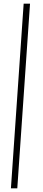

<svg xmlns="http://www.w3.org/2000/svg" viewBox="-20 -810 235 1055"><path d="M110 -790H145L75 225H40Z"/></svg>

Font: Bona Nova
Style: Italic
Weight: 400
Italic angle: -4°
Designer: Mateusz Machalski
Foundry: Capitalics
Version: Version 4.001; ttfautohint (v1.8.3)